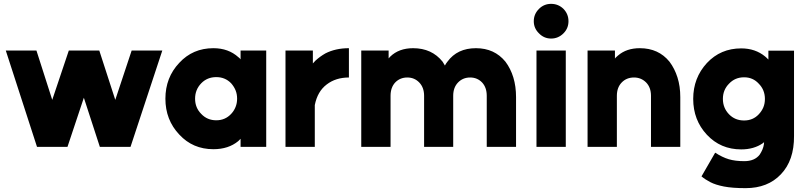

<svg xmlns="http://www.w3.org/2000/svg" viewBox="-20 -762 4189 996"><path d="M663 -500 578 -244 495 -500H337L251 -244L169 -500H10L172 0H330L415 -255L498 0H657L822 -500Z M1228 -500V-454Q1226 -457 1223 -460Q1220 -463 1217 -465Q1165 -512 1087 -512Q980 -512 910 -436Q838 -360 838 -250Q838 -140 910 -64Q980 12 1087 12Q1165 12 1216 -30Q1219 -33 1222 -36Q1225 -39 1228 -42V0H1361V-500ZM1102 -362Q1148 -362 1179 -330Q1194 -313 1202 -293.5Q1210 -274 1210 -250Q1210 -227 1202 -207Q1194 -187 1179 -171Q1148 -138 1102 -138Q1055 -138 1024 -171Q992 -203 992 -250Q992 -297 1024 -330Q1055 -362 1102 -362Z M1461 -500V0H1613V-217Q1627 -288 1675 -324Q1722 -360 1790 -360V-512Q1721 -512 1668 -485Q1640 -469 1617 -448Q1613 -444 1609.5 -440Q1606 -436 1603 -433V-500Z M2657 0V-258Q2657 -314 2643 -360Q2629 -406 2602 -442Q2545 -512 2449 -512Q2352 -512 2301 -442Q2297 -437 2294 -432.5Q2291 -428 2288 -422Q2285 -427 2282 -432Q2279 -437 2276 -442Q2220 -512 2123 -512Q2049 -512 2004 -468Q2002 -466 2000 -463.5Q1998 -461 1996 -459V-500H1854V0H2006V-265Q2006 -308 2030 -334Q2055 -360 2093 -360Q2130 -360 2155 -334Q2180 -308 2180 -265V0H2331V-265Q2331 -308 2356 -334Q2381 -360 2419 -360Q2456 -360 2481 -334Q2505 -308 2505 -265V0Z M2763 0H2915V-500H2763ZM2929 -652Q2929 -689 2903 -716Q2876 -742 2839 -742Q2802 -742 2776 -716Q2749 -689 2749 -652Q2749 -615 2776 -589Q2802 -562 2839 -562Q2876 -562 2903 -589Q2929 -615 2929 -652Z M3509 0V-258Q3509 -314 3494.5 -360Q3480 -406 3453 -442Q3396 -512 3299 -512Q3230 -512 3186 -474Q3182 -470 3177.5 -466.5Q3173 -463 3170 -458V-500H3028V0H3180V-265Q3180 -308 3205 -334Q3230 -360 3269 -360Q3306 -360 3332 -334Q3357 -308 3357 -265V0Z M3825 -511Q3718 -511 3647 -435Q3576 -358 3576 -249Q3576 -139 3647 -63Q3718 13 3825 13Q3891 13 3937 -19Q3938 -20 3940 -21.5Q3942 -23 3944 -25Q3943 -22 3943 -20Q3943 -18 3943 -15Q3941 0 3935 14Q3929 28 3921 40Q3895 74 3841 74Q3794 74 3760.5 64Q3727 54 3690 30L3619 153Q3638 169 3665 183Q3692 197 3735.5 205.5Q3779 214 3848 214Q3963 214 4031 142Q4100 70 4099 -57V-499H3966V-453Q3962 -458 3957.5 -461.5Q3953 -465 3949 -469Q3898 -511 3825 -511ZM3840 -361Q3886 -361 3916 -328Q3932 -312 3940 -292Q3948 -272 3948 -249Q3948 -225 3940 -205.5Q3932 -186 3916 -169Q3886 -137 3840 -137Q3793 -137 3762 -169Q3730 -202 3730 -249Q3730 -296 3762 -328Q3793 -361 3840 -361Z"/></svg>

Font: Unageo
Style: ExtraBold
Weight: 800
Designer: Richard Sepsi
Foundry: Richard Sepsi
Version: Version 2.000